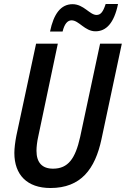

<svg xmlns="http://www.w3.org/2000/svg" viewBox="-20 -933 631 963"><path d="M231 -775H294C303 -812 318 -831 339 -831C376 -831 405 -776 459 -776C512 -776 552 -816 572 -913H510C497 -873 485 -858 464 -858C430 -858 400 -912 344 -912C285 -912 249 -863 231 -775ZM233 10C386 10 457 -85 489 -235L591 -714H482L382 -246C358 -138 322 -87 246 -87C191 -87 163 -118 163 -177C163 -196 166 -223 172 -249L270 -714H161L62 -252C56 -221 52 -189 52 -166C52 -56 116 10 233 10Z"/></svg>

Font: Noto Sans Display SemiCondensed Medium
Style: Italic
Weight: 500
Width: 4
Italic angle: -12°
Designer: Monotype Design Team
Foundry: Monotype Imaging Inc.
Version: Version 1.900